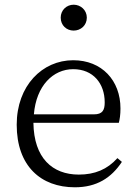

<svg xmlns="http://www.w3.org/2000/svg" viewBox="-20 -782 581 816"><path d="M291 -488C376 -488 425 -427 425 -347C425 -314 416 -296 379 -296H124C134 -418 206 -488 291 -488ZM298 14C391 14 453 -26 498 -94L479 -110C436 -62 383 -40 315 -40C203 -40 124 -110 122 -260H485C489 -275 492 -295 492 -321C492 -440 413 -526 291 -526C160 -526 51 -418 51 -252C51 -76 154 14 298 14ZM293 -652C323 -652 349 -674 349 -707C349 -739 323 -762 293 -762C263 -762 238 -739 238 -707C238 -674 263 -652 293 -652Z"/></svg>

Font: Kiri Minchoo Light
Style: Regular
Weight: 300
Designer: Ryoko NISHIZUKA 西塚涼子 (kana & ideographs); Frank Grießhammer (Latin, Greek & Cyrillic);
akenotsuki.com/eyeben/fonts/ (U+
Foundry: Adobe
akenotsuki.com/eyeben/fonts/
Version: Version 4.002;hotconv 1.0.119;makeotfexe 2.5.65604